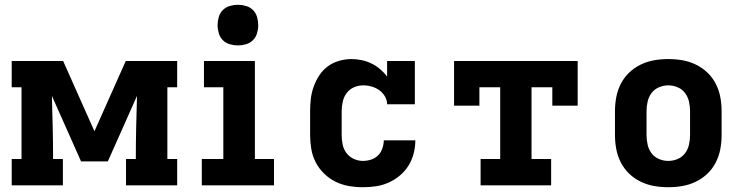

<svg xmlns="http://www.w3.org/2000/svg" viewBox="-20 -775 3115 803"><path d="M29 0V-110H70V-410H29V-520H244L375 -226L506 -520H721V-410H680V-110H721V0H507V-110H548Q548 -176 549.5 -242Q551 -308 553 -374L431 -100H319L197 -374Q199 -308 200.5 -242Q202 -176 202 -110H243V0Z M824 0V-110H914V-410H833V-520H1046V-110H1126V0ZM975 -585Q958 -585 941 -590Q924 -595 912 -607Q900 -619 895 -636Q890 -653 890 -670Q890 -687 895 -704Q900 -721 912 -733Q924 -745 941 -750Q958 -755 975 -755Q992 -755 1009 -750Q1026 -745 1038 -733Q1050 -721 1055 -704Q1060 -687 1060 -670Q1060 -653 1055 -636Q1050 -619 1038 -607Q1026 -595 1009 -590Q992 -585 975 -585Z M1498 8Q1468 8 1439 3Q1410 -2 1383.5 -15Q1357 -28 1335.5 -49Q1314 -70 1300.5 -96Q1287 -122 1282 -151.5Q1277 -181 1277 -210V-310Q1277 -336 1280 -362Q1283 -388 1292 -413Q1301 -438 1315.5 -460Q1330 -482 1351 -497.5Q1372 -513 1398 -520.5Q1424 -528 1450 -528Q1471 -528 1492.5 -523.5Q1514 -519 1533.5 -509.5Q1553 -500 1569.5 -486Q1586 -472 1599 -455V-520H1715V-339H1599Q1599 -357 1589.5 -372.5Q1580 -388 1566 -398Q1552 -408 1534.5 -413Q1517 -418 1499 -418Q1479 -418 1460.5 -410Q1442 -402 1430 -386Q1418 -370 1413.5 -350Q1409 -330 1409 -310V-210Q1409 -190 1413 -170.5Q1417 -151 1429 -135Q1441 -119 1459.5 -110.5Q1478 -102 1498 -102Q1515 -102 1532 -107.5Q1549 -113 1561 -125Q1573 -137 1579 -154Q1585 -171 1585 -188H1717Q1717 -160 1710 -133Q1703 -106 1688.5 -82.5Q1674 -59 1652.5 -41Q1631 -23 1605.5 -11.5Q1580 0 1552.5 4Q1525 8 1498 8Z M1990 0V-110H2072V-410H1985V-333H1879V-520H2396V-333H2290V-410H2203V-110H2285V0Z M2775 8Q2745 8 2716 3Q2687 -2 2660 -15Q2633 -28 2611.5 -48.5Q2590 -69 2576.5 -95.5Q2563 -122 2557.5 -151Q2552 -180 2552 -210V-310Q2552 -340 2557.5 -369Q2563 -398 2576.5 -424.5Q2590 -451 2611.5 -471.5Q2633 -492 2660 -505Q2687 -518 2716 -523Q2745 -528 2775 -528Q2805 -528 2834 -523Q2863 -518 2890 -505Q2917 -492 2938.5 -471.5Q2960 -451 2973.5 -424.5Q2987 -398 2992.5 -369Q2998 -340 2998 -310V-210Q2998 -180 2992.5 -151Q2987 -122 2973.5 -95.5Q2960 -69 2938.5 -48.5Q2917 -28 2890 -15Q2863 -2 2834 3Q2805 8 2775 8ZM2775 -102Q2795 -102 2814 -110Q2833 -118 2845 -134Q2857 -150 2861.5 -170Q2866 -190 2866 -210V-310Q2866 -330 2861.5 -350Q2857 -370 2845 -386Q2833 -402 2814 -410Q2795 -418 2775 -418Q2755 -418 2736 -410Q2717 -402 2705 -386Q2693 -370 2688.5 -350Q2684 -330 2684 -310V-210Q2684 -190 2688.5 -170Q2693 -150 2705 -134Q2717 -118 2736 -110Q2755 -102 2775 -102Z"/></svg>

Font: Iosevka Etoile Extrabold
Style: Regular
Weight: 800
Designer: Belleve Invis
Foundry: Belleve Invis
Version: Version 22.1.2; ttfautohint (v1.8.4)